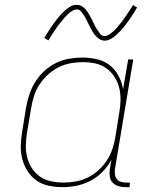

<svg xmlns="http://www.w3.org/2000/svg" viewBox="-20 -766 640 794"><path d="M238 8Q209 8 181 2Q153 -4 131 -19.5Q109 -35 94 -58.5Q79 -82 72 -109Q65 -136 66 -165Q67 -194 72 -223L88 -323Q93 -350 102 -377Q111 -404 126.5 -428.5Q142 -453 164 -473Q186 -493 211.5 -505.5Q237 -518 265 -523Q293 -528 320 -528Q351 -528 381 -521Q411 -514 433.5 -496.5Q456 -479 470 -453Q484 -427 489 -397L510 -520H531L455 -65Q454 -54 455.5 -43.5Q457 -33 463.5 -25Q470 -17 480.5 -14Q491 -11 502 -11H517L516 8H498Q483 8 469 3.5Q455 -1 445.5 -11Q436 -21 434 -35.5Q432 -50 434 -65L441 -106Q427 -79 404.5 -56Q382 -33 354.5 -18.5Q327 -4 297 2Q267 8 238 8ZM243 -11Q268 -11 293 -15.5Q318 -20 342 -31.5Q366 -43 386.5 -61.5Q407 -80 421.5 -102Q436 -124 444.5 -149Q453 -174 457 -199L473 -299Q478 -325 478.5 -351.5Q479 -378 473 -402.5Q467 -427 453.5 -448Q440 -469 420 -483.5Q400 -498 375 -503.5Q350 -509 323 -509Q298 -509 272.5 -504.5Q247 -500 223.5 -488.5Q200 -477 179.5 -458.5Q159 -440 144 -417.5Q129 -395 121 -370Q113 -345 109 -320L92 -220Q88 -194 87 -167.5Q86 -141 92 -116.5Q98 -92 111.5 -71Q125 -50 145 -36Q165 -22 190.5 -16.5Q216 -11 243 -11ZM413 -598Q401 -598 391 -604.5Q381 -611 374 -619.5Q367 -628 361.5 -637.5Q356 -647 350.5 -657.5Q345 -668 340 -679Q335 -690 329 -699.5Q323 -709 316 -718Q309 -727 297 -727Q292 -727 289.5 -726Q287 -725 282.5 -723Q278 -721 273 -717.5Q268 -714 262 -708.5Q256 -703 253 -699.5Q250 -696 247 -693Q244 -690 241.5 -686.5Q239 -683 236 -679.5Q233 -676 229.5 -672Q226 -668 223 -664Q220 -660 216.5 -655Q213 -650 210 -645Q207 -640 203 -635Q199 -630 195.5 -624Q192 -618 188 -612Q184 -606 180 -599L163 -609Q170 -621 176.5 -631Q183 -641 189 -650Q195 -659 201 -667.5Q207 -676 212.5 -683Q218 -690 223.5 -696.5Q229 -703 234 -708.5Q239 -714 248 -722Q257 -730 265 -735.5Q273 -741 280.5 -743.5Q288 -746 297 -746Q309 -746 319 -740Q329 -734 336 -725Q343 -716 348.5 -706.5Q354 -697 359.5 -686.5Q365 -676 370 -665Q375 -654 381 -644.5Q387 -635 394 -626Q401 -617 413 -617Q418 -617 420.5 -618Q423 -619 427.5 -621Q432 -623 437 -627Q442 -631 448 -636Q454 -641 457 -644.5Q460 -648 463 -651Q466 -654 468.5 -657.5Q471 -661 474 -664.5Q477 -668 480.5 -672Q484 -676 487 -680.5Q490 -685 493.5 -689.5Q497 -694 500 -699Q503 -704 507 -709.5Q511 -715 514.5 -720.5Q518 -726 522 -732Q526 -738 530 -745L547 -735Q541 -724 534 -713.5Q527 -703 521 -694Q515 -685 509 -676.5Q503 -668 497.5 -661Q492 -654 486.5 -647.5Q481 -641 476 -636Q471 -631 462 -622.5Q453 -614 445 -609Q437 -604 429.5 -601Q422 -598 413 -598Z"/></svg>

Font: Iosevka Thin Extended
Style: Italic
Weight: 100
Width: 7
Italic angle: -9°
Monospace: yes
Designer: Belleve Invis
Foundry: Belleve Invis
Version: Version 32.5.0; ttfautohint (v1.8.4)